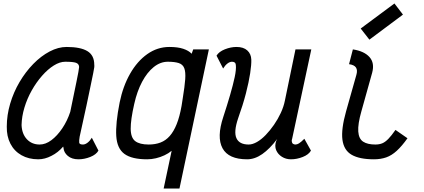

<svg xmlns="http://www.w3.org/2000/svg" viewBox="-20 -902 2440 1104"><path d="M508 -110 546 -36Q533 -13 499 0.5Q465 14 431 14Q393 14 370 -5.5Q347 -25 345 -52Q344 -53 344 -57Q343 -58 343 -59Q314 -25 276 -6Q238 14 200 14Q145 14 103.5 -9.5Q62 -33 40 -75.5Q18 -118 19 -174Q19 -240 38.5 -306Q58 -372 92.5 -430.5Q127 -489 171.5 -534.5Q216 -580 265.5 -606Q315 -632 363 -632Q443 -632 482.5 -608Q522 -584 522 -530Q523 -525 522 -515Q521 -505 516 -481.5Q511 -458 502 -413.5Q493 -369 477.5 -296.5Q462 -224 438 -116Q434 -92 435.5 -81.5Q437 -71 457 -71Q470 -71 484 -82Q498 -93 508 -110ZM208 -71Q242 -71 275.5 -96Q309 -121 338 -164Q367 -207 384 -259Q405 -361 419.5 -431Q434 -501 435 -517Q434 -535 417 -541Q400 -547 355 -547Q324 -547 289.5 -525.5Q255 -504 222 -466.5Q189 -429 162.5 -382Q136 -335 120.5 -283.5Q105 -232 104 -183Q106 -132 134.5 -101.5Q163 -71 208 -71Z M1091 -618H1181L1012 182H921L967 -35Q949 -20 925.5 -9Q902 2 876.5 8Q851 14 826 14Q738 14 695.5 -17Q653 -48 648.5 -120Q644 -192 668 -313Q687 -406 728 -478Q769 -550 827 -591Q885 -632 954 -632Q1002 -632 1033.5 -621.5Q1065 -611 1082 -593ZM835 -71Q873 -71 903 -82.5Q933 -94 956 -120Q979 -146 996 -188.5Q1013 -231 1024 -293L1031 -338Q1042 -405 1045 -446.5Q1048 -488 1039.5 -510Q1031 -532 1007.5 -539.5Q984 -547 945 -547Q902 -547 864 -516.5Q826 -486 797 -431.5Q768 -377 752 -305Q731 -213 731.5 -161.5Q732 -110 757.5 -90.5Q783 -71 835 -71Z M1263 -508 1225 -582Q1239 -605 1273 -618.5Q1307 -632 1340 -632Q1380 -632 1402 -612Q1424 -592 1425 -559Q1426 -531 1418.5 -481Q1411 -431 1394 -365Q1377 -299 1349 -221Q1323 -144 1339.5 -107.5Q1356 -71 1410 -71Q1432 -71 1457.5 -85.5Q1483 -100 1508 -126Q1533 -152 1555.5 -184.5Q1578 -217 1594.5 -252.5Q1611 -288 1618 -323L1679 -618H1770L1660 -105Q1659 -102 1658 -97.5Q1657 -93 1658 -88Q1659 -79 1665 -75Q1671 -71 1679 -71Q1688 -71 1699 -77.5Q1710 -84 1730 -104L1768 -36Q1755 -13 1721 0.5Q1687 14 1653 14Q1624 14 1601 -0.5Q1578 -15 1568 -38.5Q1558 -62 1568 -91L1574 -103Q1531 -46 1488 -16Q1445 14 1401 14Q1294 14 1259.5 -49.5Q1225 -113 1264 -230Q1286 -297 1303 -355.5Q1320 -414 1329.5 -458.5Q1339 -503 1336 -529Q1335 -539 1329 -543Q1323 -547 1314 -547Q1301 -547 1287.5 -536.5Q1274 -526 1263 -508Z M2130 14Q2047 14 2002 -12Q1957 -38 1949 -98.5Q1941 -159 1970 -262L2029 -471Q2037 -498 2027 -513.5Q2017 -529 1987 -533L2009 -618Q2074 -608 2104.5 -574Q2135 -540 2120 -484L2058 -262Q2037 -188 2040 -146Q2043 -104 2068 -87.5Q2093 -71 2138 -71Q2161 -71 2178 -78Q2195 -85 2213 -103.5Q2231 -122 2254 -155L2323 -107Q2291 -62 2261.5 -35Q2232 -8 2200.5 3Q2169 14 2130 14ZM2104 -674 2054 -738 2248 -882 2297 -818Z"/></svg>

Font: Victor Mono Thin SemiBold
Style: Italic
Weight: 600
Italic angle: -12°
Monospace: yes
Version: Version 1.561;gftools[0.9.30]